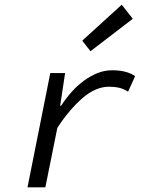

<svg xmlns="http://www.w3.org/2000/svg" viewBox="-20 -797 640 817"><path d="M97 0 194 -486H257L236 -347H240Q260 -378 284.5 -405.5Q309 -433 337 -453.5Q365 -474 395 -486Q425 -498 457 -498Q519 -498 555 -473L525 -407Q506 -419 487 -423.5Q468 -428 444 -428Q387 -428 331 -379.5Q275 -331 224 -253L173 0ZM365 -579 330 -624 498 -777 545 -717Z"/></svg>

Font: Source Code Pro
Style: Italic
Weight: 400
Italic angle: -11°
Monospace: yes
Designer: Paul D. Hunt, Teo Tuominen
Foundry: Adobe Systems Incorporated
Version: Version 1.050;PS 1.000;hotconv 16.6.51;makeotf.lib2.5.65220